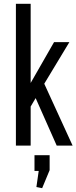

<svg xmlns="http://www.w3.org/2000/svg" viewBox="-20 -760 399 1002"><path d="M140 0H63V-740H140V-327L262 -540H342L211 -323L359 0H276L166 -248L140 -204ZM160 132V50H239V128L200 222L170 216L182 132Z"/></svg>

Font: Pathway Gothic One
Style: Regular
Weight: 400
Version: Version 1.003; ttfautohint (v1.8.4.7-5d5b);gftools[0.9.26]